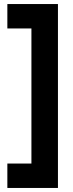

<svg xmlns="http://www.w3.org/2000/svg" viewBox="-20 -770 361 950"><path d="M266.7 -750H16.4V-629.2H135.5V39.2H16.4V160H266.7Z"/></svg>

Font: TASA Explorer VF
Style: Regular
Weight: 400
Designer: Weizhong Zhang
Foundry: Local Remote
Version: Version 1.000;Glyphs 3.2 (3192)